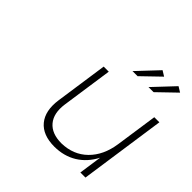

<svg xmlns="http://www.w3.org/2000/svg" viewBox="-186 -919 1095 1095"><g transform="rotate(45 361.5 -371.5)"><path d="M228 -203.1 273.9 -521H314.9L270 -210.9Q258.8 -130.9 296.6 -85.9Q334.5 -41 413.1 -41Q507.3 -43 568.6 -103.3Q629.9 -163.6 645 -266.1L682.1 -521H723.1L647.9 0H606.9L627 -139.2Q592.3 -71.8 533.7 -35.6Q475.1 0.5 397.9 1Q303.7 1 259 -53Q214.4 -106.9 228 -203.1ZM408.2 -619.1 525.9 -744.1 558.1 -724.1 449.2 -619.1ZM537.1 -619.1 654.8 -744.1 687 -724.1 578.1 -619.1Z"/></g></svg>

Font: Trueno UltraLight
Style: Italic
Weight: 250
Designer: Julieta Ulanovsky
Foundry: Julieta Ulanovsky
Version: Version 3.001b | FøM Fix